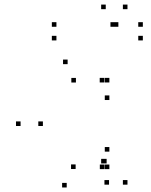

<svg xmlns="http://www.w3.org/2000/svg" viewBox="-20 -795 660 837"><path d="M226 -678.3V-698.3H206V-678.3ZM226 -618.8V-638.8H206V-618.8ZM602.7 -618.8V-638.8H582.7V-618.8ZM602.7 -678.3V-698.3H582.7V-678.3ZM496 -678.3V-698.3H476V-678.3ZM481.5 -678.3V-698.3H461.5V-678.3ZM444.8 -82.5V-102.5H424.8V-82.5ZM455.3 10V-10H435.3V10ZM535.7 10V-10H515.7V10ZM535.7 -755V-775H515.7V-755ZM441 -755V-775H421V-755ZM441 -82.5V-102.5H421V-82.5ZM270.8 22.3V2.3H250.8V22.3ZM435.2 -57.7V-77.7H415.2V-57.7ZM456.8 -57.7V-77.7H436.8V-57.7ZM456.8 -134V-154H436.8V-134ZM309.7 -58.2V-78.2H289.7V-58.2ZM167 -245.7V-265.7H147V-245.7ZM311 -435.3V-455.3H291V-435.3ZM456.8 -359V-379H436.8V-359ZM456.8 -435.5V-455.5H436.8V-435.5ZM434.7 -435.5V-455.5H414.7V-435.5ZM274.8 -515.3V-535.3H254.8V-515.3ZM69.7 -245.7V-265.7H49.7V-245.7Z"/></svg>

Font: Monaspace Neon Dots Var
Style: Regular
Weight: 400
Designer: Riley Cran and the Lettermatic Team
Version: Version 1.100 (Monaspace Neon Dots)